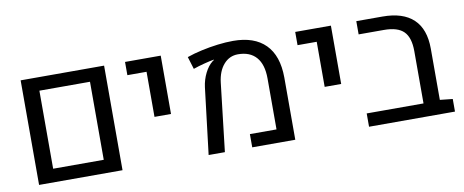

<svg xmlns="http://www.w3.org/2000/svg" viewBox="-56 -813 2512 1040"><g transform="rotate(-10 1200.0 -293.0)"><path d="M87.9 0V-575.2H546.9V0ZM178.2 -73.2H456.5V-502.4H178.2Z M767.6 -254.4V-502.4H662.1V-575.2H858.4V-254.4Z M1020.5 0 1064.5 -365.7Q1069.8 -406.2 1087.4 -441.4Q1105 -476.6 1128.9 -495.6Q1131.3 -497.6 1134 -499.3Q1136.7 -501 1138.7 -502.4L1137.7 -503.9Q1116.2 -500.5 1083.3 -491.9Q1050.3 -483.4 1022.5 -473.6L1001.5 -542Q1039.1 -555.2 1083.3 -564.9Q1127.4 -574.7 1172.9 -580.3Q1218.3 -585.9 1257.8 -585.9Q1374 -585.9 1435.3 -524.2Q1496.6 -462.4 1497.1 -342.8V0H1260.3V-72.8H1406.7V-353Q1406.7 -430.2 1371.8 -470Q1336.9 -509.8 1271.5 -509.8Q1224.1 -509.8 1192.4 -473.4Q1160.6 -437 1153.3 -374.5L1109.9 0Z M1703.6 -254.4V-502.4H1598.1V-575.2H1794.4V-254.4Z M1902.8 0V-73.2H2215.3L2305.7 -76.7L2375.5 -69.3V0ZM2215.3 -20.5V-360.8Q2215.3 -435.5 2181.9 -469Q2148.4 -502.4 2073.2 -502.4H1934.1V-575.2H2078.1Q2190.4 -575.2 2248 -520.8Q2305.7 -466.3 2305.7 -358.4V-20.5Z"/></g></svg>

Font: Heebo
Style: Regular
Weight: 400
Designer: Oded Ezer
Foundry: Ezer Type House
Version: Version 3.100